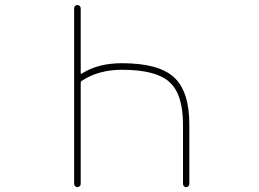

<svg xmlns="http://www.w3.org/2000/svg" viewBox="-20 -773 1040 770"><path d="M713.9 -35.2V-273.4Q713.9 -395.5 659.2 -444.3Q605.5 -493.2 468.8 -493.2Q375 -493.2 306.6 -448.2Q303.7 -445.3 303.7 -441.4V-35.2Q303.7 -30.3 299.8 -26.4Q295.9 -22.5 290.5 -22.5Q285.2 -22.5 281.2 -26.4Q277.3 -30.3 277.3 -35.2V-740.2Q277.3 -745.1 281.2 -749Q285.2 -752.9 290.5 -752.9Q295.9 -752.9 299.8 -749Q303.7 -745.1 303.7 -740.2V-479.5Q303.7 -475.6 306.6 -477.5L310.5 -479.5Q375 -519.5 468.8 -519.5Q615.2 -519.5 676.8 -463.9Q739.3 -408.2 739.3 -273.4V-35.2Q739.3 -30.3 735.4 -26.4Q731.4 -22.5 726.6 -22.5Q721.7 -22.5 717.8 -26.4Q713.9 -30.3 713.9 -35.2Z"/></svg>

Font: Rounded-X Mgen+ 1mn thin
Style: Regular
Weight: 100
Designer: [Source Han Sans]
Ryoko NISHIZUKA  (kana & ideographs); Paul D. Hunt (Latin, Greek & Cyrillic); Wenlong ZHANG  (bopomofo
Version: Version 1.059.20150602